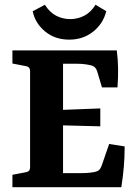

<svg xmlns="http://www.w3.org/2000/svg" viewBox="-20 -784 568 804"><path d="M407 -418 387 -485Q381 -504 366 -509Q356 -512 339.5 -514.5Q323 -517 305 -517H244V-324L400 -330V-255L244 -259V-59H321Q339 -59 358 -61Q377 -63 387 -67Q395 -71 398.5 -76Q402 -81 406 -91L437 -181L502 -171Q502 -127 498.5 -85.5Q495 -44 488 0H32V-52L89 -63Q106 -66 106 -83V-486Q106 -504 89 -507L32 -518V-573H469Q474 -535 474.5 -496.5Q475 -458 472 -418ZM270 -618Q210 -618 168.5 -652.5Q127 -687 117 -737L168 -764Q188 -732 215.5 -718Q243 -704 274 -704Q305 -704 332.5 -718Q360 -732 380 -764L425 -737Q412 -685 370 -651.5Q328 -618 270 -618Z"/></svg>

Font: Rasa
Style: Bold
Weight: 700
Designer: Anna Giedrys (Yrsa+Rasa design), David Brezina (Yrsa art-direction, Rasa art-direction, design)
Foundry: Rosetta Type Foundry
Version: Version 2.004